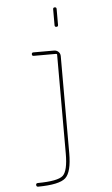

<svg xmlns="http://www.w3.org/2000/svg" viewBox="-64 -802 628 1073"><g transform="rotate(-5 250.0 -265.0)"><path d="M275.4 -660.2V-750Q275.4 -759.8 285.2 -759.8Q294.9 -759.8 294.9 -750V-660.2Q294.9 -650.4 285.2 -650.4Q275.4 -650.4 275.4 -660.2ZM105.5 230.5Q95.7 230.5 95.2 220.2Q94.7 210 106.4 210Q217.8 209 246.6 183.1Q275.4 157.2 275.4 59.6V-495.1Q275.4 -500 269.5 -500H144.5Q134.8 -500 134.8 -509.8Q134.8 -519.5 144.5 -519.5H259.8Q274.4 -519.5 284.7 -509.8Q294.9 -500 294.9 -485.4V59.6Q294.9 165 259.8 197.3Q224.6 229.5 105.5 230.5Z"/></g></svg>

Font: Rounded-X Mgen+ 2m thin
Style: Regular
Weight: 100
Designer: [Source Han Sans]
Ryoko NISHIZUKA  (kana & ideographs); Paul D. Hunt (Latin, Greek & Cyrillic); Wenlong ZHANG  (bopomofo
Version: Version 1.059.20150602